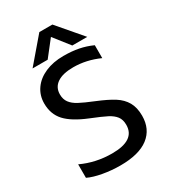

<svg xmlns="http://www.w3.org/2000/svg" viewBox="-220 -1013 1001 1134"><g transform="rotate(-30 280.5 -446.0)"><path d="M237 -907H326L468 -741H366L282 -848L198 -741H95ZM45 -24V-116Q141 -71 252 -71Q408 -71 408 -176Q408 -212 391 -234Q374 -256 342 -272.5Q310 -289 238 -318Q139 -358 95 -406Q51 -454 51 -527Q51 -582 81 -624.5Q111 -667 165 -690.5Q219 -714 289 -714Q346 -714 392 -705Q438 -696 482 -676V-588Q395 -627 306 -627Q234 -627 196 -601Q158 -575 158 -527Q158 -494 174.5 -471.5Q191 -449 223.5 -431.5Q256 -414 320 -388Q391 -359 432 -333Q473 -307 494.5 -269.5Q516 -232 516 -176Q516 -85 451 -35Q386 15 259 15Q199 15 140.5 4.5Q82 -6 45 -24Z"/></g></svg>

Font: Prompt
Style: Regular
Weight: 400
Designer: Katatrad Team
Foundry: CadsonDemak
Version: Version 1.001